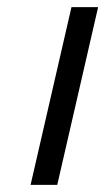

<svg xmlns="http://www.w3.org/2000/svg" viewBox="-20 -520 296 540"><path d="M181 -500H256L141 0H66Z"/></svg>

Font: Cairo
Style: Italic
Weight: 400
Italic angle: -13°
Designer: Mohamed Gaber, Accademia di Belle Arti di Urbino and others
Foundry: Kief Type Foundry, Accademia di Belle Arti di Urbino and others
Version: Version 3.011